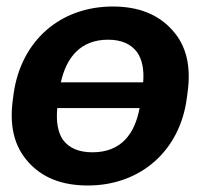

<svg xmlns="http://www.w3.org/2000/svg" viewBox="-20 -555 658 590"><path d="M20 -253C8 -169 23 -106 67 -57C110 -9 170 15 250 15C412 15 533 -92 554 -253L556 -268C568 -351 553 -415 509 -463C466 -511 405 -535 327 -535C164 -535 45 -429 22 -268ZM264 -87C222 -87 192 -100 173 -126C158 -148 152 -181 156 -223H409C394 -143 352 -87 264 -87ZM312 -433C353 -433 382 -420 401 -395C417 -372 423 -342 420 -302H167C184 -379 228 -433 312 -433Z"/></svg>

Font: Cheyenne Sans
Style: Bold Italic
Weight: 700
Italic angle: -8.13011°
Designer: The Public Sans project authors (U.S. Web Design System), Libre Franklin designed by Pablo Impallari and Rodrigo Fuenzal
Foundry: The Cheyenne Sans Project Authors
Version: Version 2.007